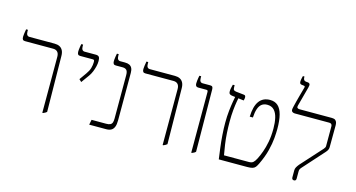

<svg xmlns="http://www.w3.org/2000/svg" viewBox="-90 -1253 3042 1640"><g transform="rotate(15 1431.5 -433.0)"><path d="M348 6V-489Q348 -518 334.5 -532.5Q321 -547 296 -547H47Q33 -547 27 -554.5Q21 -562 21 -579Q21 -589 23.5 -607Q26 -625 30 -647H46V-631Q46 -611 53.5 -601.5Q61 -592 74 -592H297Q323 -592 341.5 -582.5Q360 -573 370 -553.5Q380 -534 380 -503L386 -12Q380 -7 372.5 -2.5Q365 2 355 6Z M601 -334 580 -354 624 -416Q645 -445 653 -472Q661 -499 661 -526Q661 -537 658.5 -542Q656 -547 646 -547H535Q521 -547 515 -554.5Q509 -562 509 -579Q509 -586 510 -596.5Q511 -607 513 -619.5Q515 -632 518 -647H534V-630Q534 -611 541.5 -601.5Q549 -592 562 -592H662Q681 -592 689.5 -582Q698 -572 698 -545Q698 -522 692 -497.5Q686 -473 676.5 -449.5Q667 -426 653 -406Z M761 0 770 -45H898Q922 -45 934.5 -51Q947 -57 952 -70.5Q957 -84 957 -106V-490Q957 -523 945 -535Q933 -547 911 -547H850Q836 -547 830 -554.5Q824 -562 824 -578Q824 -585 825 -596Q826 -607 828 -619.5Q830 -632 833 -647H849V-631Q849 -611 856.5 -601.5Q864 -592 877 -592H918Q943 -592 958.5 -584.5Q974 -577 982 -561Q990 -545 990 -519V-99Q990 -62 981 -40.5Q972 -19 955 -9.5Q938 0 912 0Z M1412 6V-489Q1412 -518 1398.5 -532.5Q1385 -547 1360 -547H1111Q1097 -547 1091 -554.5Q1085 -562 1085 -579Q1085 -589 1087.5 -607Q1090 -625 1094 -647H1110V-631Q1110 -611 1117.5 -601.5Q1125 -592 1138 -592H1361Q1387 -592 1405.5 -582.5Q1424 -573 1434 -553.5Q1444 -534 1444 -503L1450 -12Q1444 -7 1436.5 -2.5Q1429 2 1419 6Z M1665 6V-528Q1665 -539 1662 -543Q1659 -547 1650 -547H1579Q1566 -547 1559.5 -554Q1553 -561 1553 -576Q1553 -588 1554.5 -600.5Q1556 -613 1558 -625Q1560 -637 1562 -647H1578V-631Q1578 -611 1585 -601.5Q1592 -592 1606 -592H1673Q1687 -592 1692.5 -585Q1698 -578 1698 -563L1703 -13Q1698 -7 1690 -2.5Q1682 2 1672 6Z M1907 0Q1901 -44 1894 -98Q1887 -152 1883 -209Q1879 -266 1879 -318Q1879 -374 1884.5 -423.5Q1890 -473 1896.5 -510Q1903 -547 1907 -566H1937Q1933 -546 1927.5 -514.5Q1922 -483 1917.5 -438Q1913 -393 1913 -334Q1913 -286 1916 -235.5Q1919 -185 1926 -136.5Q1933 -88 1941 -45H2161Q2185 -45 2198 -55.5Q2211 -66 2225 -93Q2240 -122 2255 -163Q2270 -204 2280 -256.5Q2290 -309 2290 -375Q2290 -427 2280.5 -468.5Q2271 -510 2248.5 -534Q2226 -558 2187 -558Q2158 -558 2138.5 -543Q2119 -528 2108.5 -497Q2098 -466 2096 -421H2068Q2071 -513 2104 -558.5Q2137 -604 2200 -604Q2243 -604 2270 -579.5Q2297 -555 2310 -505Q2323 -455 2323 -380Q2323 -348 2319 -299Q2315 -250 2299.5 -188Q2284 -126 2250 -55Q2240 -34 2230.5 -22Q2221 -10 2204.5 -5Q2188 0 2157 0ZM1982 -541 1873 -555Q1858 -558 1852.5 -564.5Q1847 -571 1847 -586Q1847 -600 1850 -614Q1853 -628 1858 -647H1874V-632Q1874 -612 1879.5 -605.5Q1885 -599 1900 -597L1972 -589Q1980 -588 1983.5 -583Q1987 -578 1987 -569Q1987 -562 1986 -556Q1985 -550 1982 -541Z M2573 7Q2564 7 2559 1.5Q2554 -4 2554 -14V-77Q2554 -91 2561 -104Q2568 -117 2581 -133L2750 -320Q2757 -329 2760 -334.5Q2763 -340 2763 -348V-522Q2763 -534 2756.5 -540.5Q2750 -547 2738 -547H2432Q2421 -547 2411.5 -553Q2402 -559 2402 -573Q2402 -581 2407 -602Q2412 -623 2419 -650.5Q2426 -678 2433.5 -705Q2441 -732 2447 -753.5Q2453 -775 2455 -783Q2456 -789 2454.5 -792Q2453 -795 2448 -796L2425 -799Q2415 -801 2411.5 -806.5Q2408 -812 2408 -823Q2408 -834 2411.5 -850.5Q2415 -867 2417 -873H2431V-864Q2431 -853 2436 -844.5Q2441 -836 2453 -834L2475 -832Q2486 -830 2489.5 -821Q2493 -812 2487 -790L2441 -619Q2437 -605 2443 -598.5Q2449 -592 2462 -592H2749Q2770 -592 2780 -583.5Q2790 -575 2793 -563Q2796 -551 2796 -539L2795 -345Q2795 -334 2790 -322.5Q2785 -311 2773 -298L2608 -114Q2599 -104 2595.5 -96.5Q2592 -89 2592 -77V-14Q2592 -4 2587.5 1.5Q2583 7 2573 7Z"/></g></svg>

Font: Noto Serif Hebrew ExtraLight
Style: Regular
Weight: 250
Version: Version 2.003